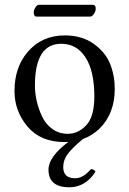

<svg xmlns="http://www.w3.org/2000/svg" viewBox="-20 -588 544 808"><path d="M358.9 -518.1H134.8Q121.6 -518.1 122.1 -536.1Q122.1 -545.9 129.2 -556.9Q136.2 -567.9 144 -567.9H369.1Q383.3 -567.9 382.8 -550.8Q382.8 -541 375.2 -529.5Q367.7 -518.1 358.9 -518.1ZM381.8 134.8Q339.8 199.7 272 200.2Q184.1 200.2 184.1 126Q184.1 71.8 267.6 9.3Q258.8 9.8 251 9.8Q150.9 9.8 95.9 -55.2Q41 -120.1 41 -205.1Q41 -304.2 96.2 -369.1Q155.8 -439 252.9 -439Q324.7 -439 374.3 -403.6Q423.8 -368.2 443.4 -319.1Q462.9 -270 462.9 -213.9Q462.9 -109.4 397.9 -45.9Q367.7 -17.1 328.6 -2.9Q283.2 35.6 264.6 60.5Q246.1 85.4 246.1 115.2Q246.1 162.1 295.9 162.1Q310.1 162.1 322 156.5Q334 150.9 341.6 144.5Q349.1 138.2 362.8 124Q376 123.5 381.8 134.8ZM237.8 -403.8Q127 -403.8 127 -228Q127 -195.8 134.5 -162.8Q142.1 -129.9 157 -97.9Q171.9 -65.9 200 -45.4Q228 -24.9 265.1 -24.9Q309.1 -24.9 343 -61Q377 -97.2 377 -182.1Q377 -289.1 339.8 -346.4Q302.7 -403.8 237.8 -403.8Z"/></svg>

Font: Linux Libertine Capitals
Style: Small Caps
Weight: 400
Designer: Philipp H. Poll
Foundry: Philipp H. Poll
Version: Version 5.1.3